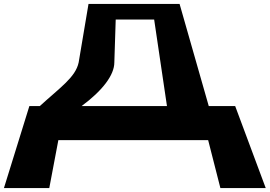

<svg xmlns="http://www.w3.org/2000/svg" viewBox="-129 -597 1368 974"><path d="M451 -280 458 -498H653L718 -59H285C392 -138 451 -217 451 -280ZM1064 -59H930L782 -577H320L270 -280C254 -205 177 -154 73 -59H20L-109 357H121L167 114H927L989 357H1219Z"/></svg>

Font: Hussar Milosc
Style: Bold
Weight: 700
Foundry: Cannot Into Space Fonts
Version: Version 1.02